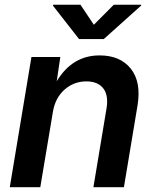

<svg xmlns="http://www.w3.org/2000/svg" viewBox="-20 -785 651 805"><path d="M201.7 -315.4 148.9 0H21L111.8 -545.9H232.9L217.8 -444.3Q283.2 -552.7 397.5 -552.7Q484.4 -552.7 528.6 -496.8Q572.8 -440.9 556.6 -342.8L499.5 0H371.6L426.8 -331.5Q435.5 -386.2 412.6 -415Q389.6 -443.8 342.3 -443.8Q289.6 -443.8 250.5 -409.2Q211.4 -374.5 201.7 -315.4ZM317.4 -765.1 373.5 -681.2 457 -765.1H572.3L571.3 -761.2L415 -621.1H311.5L202.1 -761.2L203.1 -765.1Z"/></svg>

Font: Inter Semi Bold
Style: Italic
Weight: 600
Italic angle: -9.39999°
Designer: Rasmus Andersson
Foundry: rsms
Version: Version 4.000;git-3c8e0fc